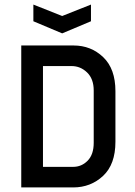

<svg xmlns="http://www.w3.org/2000/svg" viewBox="-20 -820 590 840"><path d="M252 -674 126 -727V-800L252 -750L378 -800V-727ZM73 -621H302Q378 -621 431.5 -570Q485 -519 485 -421V-200Q485 -101 431 -50.5Q377 0 300 0H73ZM390 -195V-424Q390 -475 361 -503Q332 -531 293 -531H168V-90H300Q337 -90 363.5 -117Q390 -144 390 -195Z"/></svg>

Font: Gulax
Style: Regular
Weight: 400
Designer: Morgan Gilbert
Foundry: VTF
Version: Version 1.001;hotconv 1.0.109;makeotfexe 2.5.65596